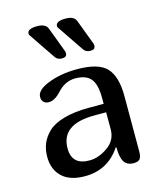

<svg xmlns="http://www.w3.org/2000/svg" viewBox="-112 -831 770 914"><g transform="rotate(-15 273.0 -374.5)"><path d="M112 -716Q109 -719 109 -725Q109 -749 158 -749Q199 -749 209 -723L256 -598Q257 -594 257 -589Q257 -570 233 -570Q211 -570 200 -586ZM252 -716Q249 -719 249 -725Q249 -749 298 -749Q339 -749 349 -723L396 -598Q397 -594 397 -589Q397 -570 373 -570Q351 -570 340 -586ZM370 -95Q307 0 194 0Q120 0 81.5 -36.5Q43 -73 43 -135Q43 -170 54.5 -199Q66 -228 92.5 -254Q119 -280 171 -295Q223 -310 295 -310H368V-338Q368 -406 344.5 -434Q321 -462 268 -462Q218 -462 180 -420Q148 -385 119 -385Q102 -385 93 -394.5Q84 -404 84 -419Q84 -452 139 -475Q203 -502 288 -502Q394 -502 433.5 -459Q473 -416 473 -321V-47Q473 -23 465 -11.5Q457 0 434 0Q401 0 387 -22.5Q373 -45 373 -94ZM311 -268Q147 -268 147 -149Q147 -67 234 -67Q279 -67 324 -98.5Q369 -130 369 -184V-268Z"/></g></svg>

Font: Marmelad
Style: Regular
Weight: 400
Designer: Manvel Shmavonyan
Foundry: Cyreal
Version: Version 1.001;PS 001.001;hotconv 1.0.88;makeotf.lib2.5.64775